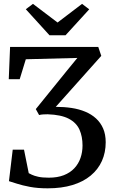

<svg xmlns="http://www.w3.org/2000/svg" viewBox="-20 -992 607 1019"><path d="M233 7.5Q180 7.5 139 -0.2Q98 -8 69.8 -17.2Q41.5 -26.5 27.5 -30.5L47.5 -197.5H107.5L132.5 -73Q137 -70.5 148.8 -64.8Q160.5 -59 182.5 -54Q204.5 -49 239 -49Q285 -49 318.8 -62.2Q352.5 -75.5 374.5 -99Q396.5 -122.5 407.2 -153.5Q418 -184.5 418 -220Q418 -267.5 401.8 -304Q385.5 -340.5 345.2 -361.8Q305 -383 233 -385.5Q220.5 -385.5 209.2 -384.8Q198 -384 187.5 -381.5L170 -413L336 -618L390.5 -684.5L117 -677.5L84.5 -571.5H26.5L33.5 -743H501.5L517.5 -695.5L276 -425Q297.5 -425 318.8 -423.5Q340 -422 360 -419Q399.5 -413 432.5 -399.2Q465.5 -385.5 489.8 -363.2Q514 -341 527.5 -309.8Q541 -278.5 541 -237Q541 -182.5 520.8 -137.5Q500.5 -92.5 461.2 -60Q422 -27.5 364.8 -10Q307.5 7.5 233 7.5ZM242.5 -805 117 -943 155 -971.5 285.5 -872.5 415.5 -971.5 453.5 -942.5 328 -805Z"/></svg>

Font: Merriweather 24pt
Style: Regular
Weight: 400
Designer: Eben Sorkin
Foundry: Eben Sorkin
Version: Version 2.100